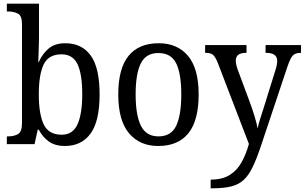

<svg xmlns="http://www.w3.org/2000/svg" viewBox="-20 -780 1649 1039"><path d="M331 10Q278 10 244 -14.5Q210 -39 190 -78H184L167 0H17V-42H24Q55 -42 77 -54Q99 -66 99 -114V-650Q99 -695 76.5 -706.5Q54 -718 24 -718H17V-760H191V-576Q191 -558 190 -532Q189 -506 188.5 -482Q188 -458 187 -445H190Q211 -491 244.5 -518.5Q278 -546 333 -546Q423 -546 471 -479.5Q519 -413 519 -269Q519 -124 470 -57Q421 10 331 10ZM314 -51Q374 -51 399.5 -107.5Q425 -164 425 -270Q425 -379 399.5 -432.5Q374 -486 313 -486Q243 -486 216.5 -431.5Q190 -377 190 -269Q190 -163 216.5 -107Q243 -51 314 -51Z M836 10Q736 10 678 -59Q620 -128 620 -269Q620 -409 675.5 -477.5Q731 -546 839 -546Q940 -546 997.5 -477.5Q1055 -409 1055 -269Q1055 -128 999.5 -59Q944 10 836 10ZM838 -42Q906 -42 933.5 -99.5Q961 -157 961 -269Q961 -381 933.5 -437Q906 -493 837 -493Q770 -493 742 -437Q714 -381 714 -269Q714 -157 742.5 -99.5Q771 -42 838 -42Z M1120 192Q1182 192 1222 167.5Q1262 143 1286.5 99.5Q1311 56 1327 -1L1158 -441Q1145 -473 1132.5 -483.5Q1120 -494 1093 -494H1090V-536H1314V-494H1311Q1256 -494 1256 -452Q1256 -433 1266 -404L1330 -232Q1345 -192 1357.5 -151Q1370 -110 1374 -85Q1380 -113 1390 -143.5Q1400 -174 1410 -206L1471 -402Q1480 -430 1480 -451Q1480 -494 1420 -494H1417V-536H1609V-494H1606Q1579 -494 1565 -480Q1551 -466 1535 -418L1395 1Q1371 74 1349 120.5Q1327 167 1300 192.5Q1273 218 1232.5 228.5Q1192 239 1129 239H1120Z"/></svg>

Font: Noto Serif Khmer SemiCondensed
Style: Regular
Weight: 400
Width: 4
Designer: Danh Hong and the Monotype Design Team
Foundry: Monotype Imaging Inc.
Version: Version 2.004; ttfautohint (v1.8.4.7-5d5b)